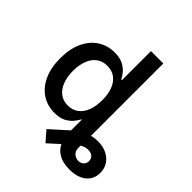

<svg xmlns="http://www.w3.org/2000/svg" viewBox="-244 -895 1265 1265"><g transform="rotate(45 388.5 -262.0)"><path d="M606.4 204.1Q544.4 204.1 506.1 181.6Q467.8 159.2 450 121.1Q432.1 83 432.1 38.1V-111.8H547.4V59.1Q547.4 89.8 565.4 106.2Q583.5 122.6 607.9 122.6Q630.4 122.6 644.8 108.9Q659.2 95.2 659.2 73.7Q659.2 55.2 647.5 41.3Q635.7 27.3 612.3 24.9Q596.2 22.9 580.8 26.6Q565.4 30.3 549.1 39.8Q532.7 49.3 513.2 65.9L373 193.4L311.5 122.6L438 8.8Q473.1 -23.4 517.6 -42.2Q562 -61 607.4 -61Q678.2 -61 722.4 -22.9Q766.6 15.1 766.6 76.2Q766.6 134.8 724.1 169.4Q681.6 204.1 606.4 204.1ZM272.5 10.3Q207 10.3 155.5 -23.2Q104 -56.6 74.7 -119.9Q45.4 -183.1 45.4 -272Q45.4 -361.3 75.4 -424.3Q105.5 -487.3 156.7 -520Q208 -552.7 272.5 -552.7Q322.3 -552.7 353.5 -536.1Q384.8 -519.5 402.6 -497.1Q420.4 -474.6 429.2 -456.5H435.1V-727.5H550.3V0H438V-85.9H429.2Q419.9 -67.4 401.6 -44.9Q383.3 -22.5 352.3 -6.1Q321.3 10.3 272.5 10.3ZM300.8 -86.4Q344.7 -86.4 375.2 -109.9Q405.8 -133.3 421.4 -175.3Q437 -217.3 437 -272.5Q437 -328.1 421.4 -369.1Q405.8 -410.2 375.2 -433.1Q344.7 -456.1 300.8 -456.1Q254.9 -456.1 224.4 -432.1Q193.8 -408.2 178.7 -366.7Q163.6 -325.2 163.6 -272.5Q163.6 -219.7 179 -177.5Q194.3 -135.3 225.1 -110.8Q255.9 -86.4 300.8 -86.4Z"/></g></svg>

Font: Inter
Style: 540
Weight: 540
Designer: Rasmus Andersson
Foundry: rsms
Version: Version 4.001;git-66647c0bb